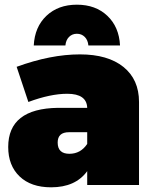

<svg xmlns="http://www.w3.org/2000/svg" viewBox="-20 -789 653 819"><path d="M259 -595H124Q128 -674 178 -721.5Q228 -769 308 -769Q388 -769 438 -721.5Q488 -674 492 -595H357Q355 -618 341.5 -631.5Q328 -645 308 -645Q288 -645 274.5 -631.5Q261 -618 259 -595ZM321 -557Q440 -557 506.5 -503.5Q573 -450 573 -354V0H352V-59Q302 10 198 10Q112 10 63.5 -36.5Q15 -83 15 -162Q15 -326 227 -329H352Q350 -389 267 -389Q195 -389 101 -354L51 -504Q196 -557 321 -557ZM276 -133Q324 -133 352 -175V-225H274Q226 -225 226 -181Q226 -133 276 -133Z"/></svg>

Font: MontserratBlack
Style: Regular
Weight: 900
Designer: Julieta Ulanovsky
Foundry: Julieta Ulanovsky
Version: Version 4.000